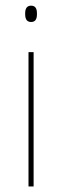

<svg xmlns="http://www.w3.org/2000/svg" viewBox="-20 -674 224 694"><path d="M101.5 0H83V-485.5H101.5ZM92.5 -594.5Q82 -594.5 76.5 -601.2Q71 -608 71 -622V-626.5Q71 -640 76.5 -646.8Q82 -653.5 92.5 -653.5Q103 -653.5 108.2 -646.8Q113.5 -640 113.5 -626.5V-622Q113.5 -608 108.2 -601.2Q103 -594.5 92.5 -594.5Z"/></svg>

Font: Anek Devanagari Thin
Style: Regular
Weight: 250
Designer: Kailash Malviya (Devanagari) & Yesha Goshar (Latin)
Foundry: Ek Type
Version: Version 1.003